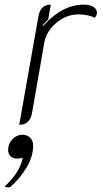

<svg xmlns="http://www.w3.org/2000/svg" viewBox="-49 -529 445 828"><path d="M142 -345 89 -41Q80 9 34 9L117 -460Q126 -509 170 -509L159 -446Q143 -430 135 -420L136 -416Q218 -509 313 -509Q338 -509 353.5 -499.5Q369 -490 369 -474Q369 -462 359 -452Q348 -459 328.5 -463Q309 -467 290 -467Q238 -467 194.5 -431Q151 -395 142 -345ZM49 151Q45 152 38.5 153.5Q32 155 27 155Q7 155 -3.5 145Q-14 135 -14 117Q-14 91 4.5 71.5Q23 52 48 52Q68 52 81 65Q94 78 94 98Q94 146 65.5 193.5Q37 241 -2 275Q-6 279 -14 279Q-23 279 -29 275Q4 245 24 213Q44 181 49 151Z"/></svg>

Font: K2D Thin
Style: Italic
Weight: 100
Italic angle: -10°
Designer: Katatrad Aksorn Co.,Ltd.
Foundry: Cadson Demak Co.,Ltd.
Version: Version 1.000; ttfautohint (v1.6)